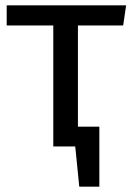

<svg xmlns="http://www.w3.org/2000/svg" viewBox="-20 -547 491 717"><path d="M271 -452V-74H351V150H276L261 0H179V-452H5V-527H451L440 -452Z"/></svg>

Font: FiraGOUPP
Style: Medium
Weight: 400
Designer: bBox Type
Foundry: bBox Type GmbH
Version: Version 1.001